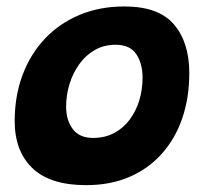

<svg xmlns="http://www.w3.org/2000/svg" viewBox="-20 -551 625 583"><path d="M241.5 11.2Q132.1 11.2 78.4 -40.5Q24.6 -92.2 24.6 -183.1Q24.6 -259.6 48.5 -323.3Q72.4 -387 116.4 -433.6Q160.5 -480.1 221.6 -505.8Q282.8 -531.4 357.2 -531.4Q461.8 -531.4 508.2 -476.8Q554.8 -422.2 554.8 -329.4Q554.8 -254.2 533.4 -191.9Q512 -129.6 471.2 -84Q430.5 -38.4 372.6 -13.6Q314.8 11.2 241.5 11.2ZM262.4 -132.2Q298.8 -132.2 326.8 -147.2Q354.8 -162.1 374 -188Q393.2 -213.9 403.1 -246.8Q412.9 -279.6 412.9 -315.5Q412.9 -357.9 393.8 -386.5Q374.8 -415.1 331 -415.1Q296 -415.1 268.2 -399.3Q240.4 -383.5 220.9 -356.5Q201.4 -329.5 191.1 -295.9Q180.8 -262.4 180.8 -227Q180.8 -185.9 201 -159.1Q221.2 -132.2 262.4 -132.2Z"/></svg>

Font: Grandstander Thin
Style: Italic
Weight: 100
Italic angle: -15°
Designer: Tyler Finck
Foundry: Etcetera Type Co
Version: Version 1.200